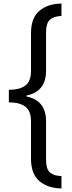

<svg xmlns="http://www.w3.org/2000/svg" viewBox="-20 -820 406 1084"><path d="M327 244Q251 243 203 203Q155 163 155 75V-136Q155 -194 123 -218Q91 -242 30 -242V-313Q91 -313 123 -337Q155 -361 155 -419V-632Q155 -720 203 -759.5Q251 -799 327 -800V-730Q284 -728 262 -709Q240 -690 240 -635V-421Q240 -303 130 -281V-275Q240 -253 240 -135V80Q240 135 262 154Q284 173 327 174Z"/></svg>

Font: Noto Sans Tamil SemiCondensed
Style: Regular
Weight: 400
Width: 4
Designer: Jelle Bosma - Monotype Design Team
Foundry: Monotype Imaging Inc.
Version: Version 2.004